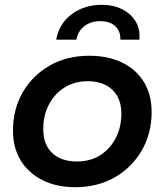

<svg xmlns="http://www.w3.org/2000/svg" viewBox="-20 -772 685 799"><path d="M293 7Q215 7 156.5 -22.5Q98 -52 66 -104.5Q34 -157 34 -228Q34 -318 75 -388.5Q116 -459 187.5 -499.5Q259 -540 351 -540Q430 -540 488.5 -511.5Q547 -483 579 -430.5Q611 -378 611 -306Q611 -217 570 -146Q529 -75 457.5 -34Q386 7 293 7ZM301 -100Q355 -100 396 -125.5Q437 -151 461 -196Q485 -241 485 -300Q485 -362 448 -398Q411 -434 344 -434Q291 -434 249.5 -408.5Q208 -383 184 -338Q160 -293 160 -234Q160 -171 197 -135.5Q234 -100 301 -100ZM214 -607Q226 -674 278.5 -713Q331 -752 404 -752Q451 -752 487.5 -734Q524 -716 544 -683.5Q564 -651 560 -607H481Q482 -642 459.5 -663Q437 -684 397 -684Q358 -684 331 -663Q304 -642 298 -607Z"/></svg>

Font: Montserrat Thin SemiBold
Style: Italic
Weight: 600
Italic angle: -11.3°
Version: Version 9.000